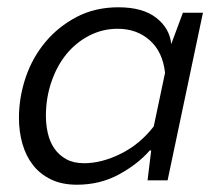

<svg xmlns="http://www.w3.org/2000/svg" viewBox="-20 -495 615 527"><path d="M537 -460 440 0H385L395 -82H391Q359 -45 307 -16.5Q255 12 191 12Q150 12 120 -2.5Q90 -17 70.5 -42Q51 -67 41.5 -100.5Q32 -134 32 -171Q32 -228 50.5 -282.5Q69 -337 104.5 -379.5Q140 -422 190.5 -448.5Q241 -475 305 -475Q372 -475 409 -446Q446 -417 450 -374L482 -460ZM211 -47Q259 -47 311.5 -73Q364 -99 402 -148L433 -295Q427 -352 391.5 -384Q356 -416 303 -416Q261 -416 224.5 -397Q188 -378 162 -346Q136 -314 121 -270Q106 -226 106 -177Q106 -152 111.5 -128.5Q117 -105 129.5 -87Q142 -69 162 -58Q182 -47 211 -47Z"/></svg>

Font: Quattrocento Sans
Style: Italic
Weight: 400
Designer: Pablo Impallari
Foundry: Pablo Impallari, Igino Marini, Brenda Gallo
Version: Version 2.000